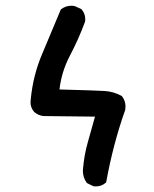

<svg xmlns="http://www.w3.org/2000/svg" viewBox="-20 -650 540 673"><path d="M270.5 -51.8V-52.2Q274.4 -106 288.6 -154.3L313 -241.2L131.8 -243.2Q113.8 -245.6 100.1 -257.3Q86.9 -272 86.9 -292Q86.9 -297.4 87.9 -302.7Q95.7 -385.7 128.2 -461.9Q160.6 -538.1 192.9 -616.2L194.3 -617.7Q210.4 -629.9 230 -629.9Q235.8 -629.9 242.7 -628.4L265.6 -617.7L266.6 -616.2Q278.8 -602.5 278.8 -582Q278.8 -575.7 277.8 -573.2Q255.4 -512.2 223.6 -452.1Q195.3 -397 188.5 -336.4Q314.9 -333 346.7 -331.1Q378.4 -329.1 406.7 -313.5L407.7 -312.5Q419.9 -296.4 419.9 -276.9Q419.9 -271 418.9 -264.6Q376.5 -145.5 352.1 -10.7L349.6 -8.8Q335.9 3.4 315.4 3.4Q312.5 3.4 307.6 2.9L284.7 -8.3L283.7 -9.8Q270.5 -27.8 270.5 -51.8Z"/></svg>

Font: Bakudai
Style: Bold
Weight: 700
Version: Version 1.48